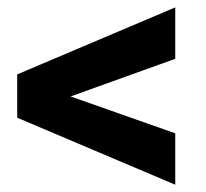

<svg xmlns="http://www.w3.org/2000/svg" viewBox="-20 -576 565 527"><path d="M173.8 -311.3 461 -210.1V-69L27.2 -252.9V-371.8L461 -555.7V-414.6Z"/></svg>

Font: Vazir FD
Style: Bold
Weight: 700
Foundry: DejaVu fonts team - Redesigned by Saber Rastikerdar
Version: Version 21.10;October 20, 2019;FontCreator 12.0.0.2547 64-bi